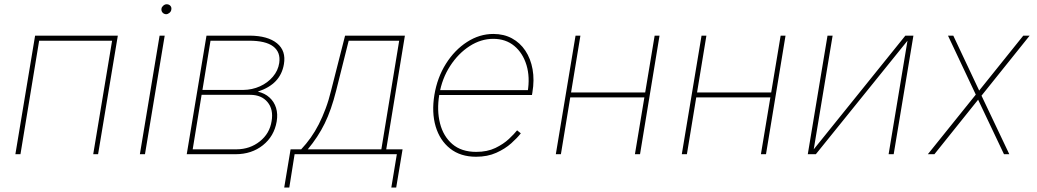

<svg xmlns="http://www.w3.org/2000/svg" viewBox="-20 -710 4776 884"><path d="M50.8 0 141.6 -545.9H522.5L431.6 0H409.2L496.1 -522.5H160.2L74.2 0Z M624 0 714.8 -545.9H738.3L647.5 0ZM745.1 -644.5Q734.4 -645 728 -652.6Q721.7 -660.2 723.6 -670.9Q724.6 -677.7 731.9 -684.1Q739.3 -690.4 747.1 -690.4Q758.3 -690.4 764.6 -683.1Q771 -675.8 768.6 -665Q767.6 -657.2 760.5 -651.1Q753.4 -645 745.1 -644.5Z M839.8 0 930.7 -545.9H1129.9Q1212.9 -545.4 1255.4 -510.7Q1297.9 -476.1 1287.1 -414.1Q1279.3 -368.2 1249.8 -336.9Q1220.2 -305.7 1167 -288.1Q1199.2 -280.8 1220.7 -261.2Q1242.2 -241.7 1251 -213.4Q1259.8 -185.1 1253.9 -150.4Q1242.2 -82.5 1190.4 -41.3Q1138.7 0 1064.5 0ZM867.2 -22.5H1069.3Q1130.9 -22.9 1176.3 -59.1Q1221.7 -95.2 1230.5 -152.3Q1239.7 -206.1 1211.9 -239.7Q1184.1 -273.4 1131.8 -273.4H908.2ZM912.1 -295.9H1099.6Q1141.1 -296.4 1176.8 -312.5Q1212.4 -328.6 1236.3 -356.7Q1260.3 -384.8 1265.6 -419.9Q1272.9 -469.7 1237.8 -496.3Q1202.6 -522.9 1126 -522.5H949.2Z M1288.6 153.3 1317.9 -22.5H1366.7Q1390.1 -47.4 1410.4 -75.9Q1430.7 -104.5 1447.8 -137.9Q1464.8 -171.4 1479.2 -210Q1493.7 -248.5 1504.4 -293L1568.8 -545.9H1844.2L1758.3 -22.5H1833.5L1804.2 153.3H1781.7L1807.1 0H1336.4L1312 153.3ZM1397 -22.5H1735.8L1817.9 -522.5H1585.4L1527.8 -293Q1505.4 -203.6 1474.9 -141.4Q1444.3 -79.1 1397 -22.5Z M2171.9 11.7Q2100.1 11.7 2052.5 -25.9Q2004.9 -63.5 1985.8 -127.9Q1966.8 -192.4 1980 -272.9Q1993.2 -353 2033.2 -416.5Q2073.2 -480 2130.4 -516.8Q2187.5 -553.7 2251.5 -553.7Q2299.8 -553.7 2337.2 -533.4Q2374.5 -513.2 2398.9 -476.6Q2423.3 -439.9 2432.1 -390.9Q2440.9 -341.8 2431.2 -284.2L2429.2 -272.5H1991.7L1995.1 -294.9H2420.9L2409.2 -286.1Q2420.9 -354.5 2404.1 -410.2Q2387.2 -465.8 2347.9 -498.5Q2308.6 -531.2 2251 -531.2Q2194.3 -531.2 2142.1 -497.6Q2089.8 -463.9 2052.5 -406.2Q2015.1 -348.6 2002.9 -276.4L2002.4 -273.4Q1990.7 -201.7 2005.9 -142.1Q2021 -82.5 2062.7 -46.6Q2104.5 -10.7 2172.4 -10.7Q2223.6 -10.7 2261 -28.8Q2298.3 -46.9 2323.2 -70.3Q2348.1 -93.8 2360.8 -109.9L2377.9 -96.2Q2362.3 -75.7 2334 -50.3Q2305.7 -24.9 2265.1 -6.6Q2224.6 11.7 2171.9 11.7Z M2960.9 -284.2 2958 -261.7H2597.7L2601.6 -284.2ZM2652.3 -545.9 2562.5 0H2539.1L2629.9 -545.9ZM3016.6 -545.9 2926.8 0H2903.3L2994.1 -545.9Z M3541 -284.2 3538.1 -261.7H3177.7L3181.6 -284.2ZM3232.4 -545.9 3142.6 0H3119.1L3210 -545.9ZM3596.7 -545.9 3506.8 0H3483.4L3574.2 -545.9Z M3726.6 -22.5 4148.4 -545.9H4185.5L4094.7 0H4071.3L4158.2 -522.5L3736.3 0H3699.2L3790 -545.9H3813.5Z M4369.1 -545.9 4488.3 -293 4691.4 -545.9H4720.7L4499 -269.5L4627 0H4602.5L4483.4 -251L4282.2 0H4252L4472.7 -274.4L4344.7 -545.9Z"/></svg>

Font: Inter Tight Thin
Style: Italic
Weight: 250
Italic angle: -9.39999°
Designer: Rasmus Andersson
Foundry: rsms
Version: Version 3.004